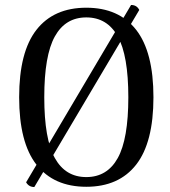

<svg xmlns="http://www.w3.org/2000/svg" viewBox="-20 -738 683 772"><path d="M85 -5 507 -718Q530 -718 540 -698L118 14Q96 14 85 -5ZM327 13Q196 13 126.5 -76Q57 -165 57 -347Q57 -529 126.5 -618Q196 -707 327 -707Q458 -707 527.5 -618Q597 -529 597 -347Q597 -165 527.5 -76Q458 13 327 13ZM327 -26Q411 -26 453.5 -102.5Q496 -179 496 -347Q496 -515 453.5 -591.5Q411 -668 327 -668Q243 -668 200.5 -591.5Q158 -515 158 -347Q158 -179 200.5 -102.5Q243 -26 327 -26Z"/></svg>

Font: Arima Thin Medium
Style: Regular
Weight: 500
Version: Version 1.100